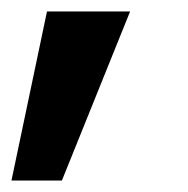

<svg xmlns="http://www.w3.org/2000/svg" viewBox="-80 -156 328 335"><path d="M-60 159 2 -136H147L28 159Z"/></svg>

Font: Radio Canada Big SemiBold
Style: Italic
Weight: 600
Italic angle: -12°
Designer: Étienne Aubert Bonn
Foundry: Coppers and Brasses
Version: Version 1.001